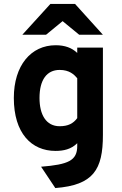

<svg xmlns="http://www.w3.org/2000/svg" viewBox="-20 -752 616 972"><path d="M381 -576H501L360 -732H235L93 -576H213L297 -645ZM260 200C453 185 501 107 501 -69V-511H371V-484C344 -510 308 -523 262 -523C137 -523 50 -421 50 -256C50 -78 139 12 261 12C301 12 340 4 371 -27V-13C371 61 326 81 188 92ZM282 -113C213 -113 180 -172 180 -256C180 -348 217 -398 282 -398C331 -398 355 -375 371 -356V-154C351 -127 325 -113 282 -113Z"/></svg>

Font: Overpass ExtraBold
Style: Regular
Weight: 800
Designer: Delve Withrington, Thomas Jockin
Foundry: Delve Fonts
Version: Version 3.000;DELV;Overpass